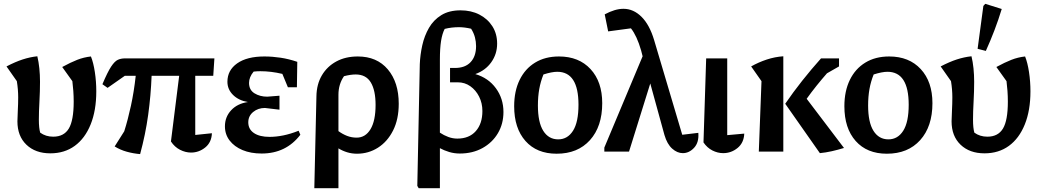

<svg xmlns="http://www.w3.org/2000/svg" viewBox="-20 -792 5444 1003"><path d="M243 9Q165 9 118 -36Q71 -81 71 -158Q71 -175 73 -213Q75 -251 75 -284Q75 -325 68 -368L14 -445Q60 -469 98.5 -481.5Q137 -494 175 -498Q182 -469 185.5 -435Q189 -401 189 -365Q189 -315 186 -261.5Q183 -208 183 -167Q183 -123 190 -99Q219 -78 258 -78Q314 -78 339.5 -120.5Q365 -163 365 -261Q365 -289 363 -317Q361 -345 358 -368L305 -442Q349 -466 383.5 -479.5Q418 -493 455 -497Q468 -465 475.5 -415.5Q483 -366 483 -315Q483 -215 453.5 -142Q424 -69 370.5 -30Q317 9 243 9Z M712 13Q676 10 642 0.5Q608 -9 579 -27L629 -106Q648 -166 664 -239.5Q680 -313 689 -396H632L542 -333L515 -352Q542 -416 560.5 -444Q579 -472 595.5 -479.5Q612 -487 633 -487H1100L1094 -396H1000V-87L1087 -96Q1085 -48 1052 -21.5Q1019 5 978 5Q949 5 920.5 -9.5Q892 -24 873 -53L916 -396H772Q768 -293 754 -191.5Q740 -90 712 13Z M1347 10Q1290 10 1247 -8Q1204 -26 1179.5 -58Q1155 -90 1155 -132Q1155 -181 1187.5 -216Q1220 -251 1275 -259Q1227 -267 1197.5 -296Q1168 -325 1168 -365Q1168 -425 1219 -461Q1270 -497 1361 -497Q1403 -497 1446 -490.5Q1489 -484 1533 -469L1531 -336H1484L1455 -406Q1396 -420 1340 -420Q1322 -420 1305 -418Q1281 -389 1281 -359Q1281 -322 1309.5 -304.5Q1338 -287 1376 -287L1440 -292V-219L1364 -228Q1328 -228 1302.5 -207Q1277 -186 1277 -153Q1277 -117 1306.5 -97Q1336 -77 1388 -77Q1422 -77 1459.5 -84.5Q1497 -92 1540 -109L1549 -88Q1474 10 1347 10Z M1622 191 1633 -289Q1634 -352 1661.5 -398.5Q1689 -445 1737 -471Q1785 -497 1849 -497Q1949 -497 2006 -429.5Q2063 -362 2063 -250Q2063 -169 2033.5 -110.5Q2004 -52 1954.5 -20.5Q1905 11 1845 11Q1818 11 1793.5 3.5Q1769 -4 1748 -17V191ZM1748 -297V-107Q1770 -91 1793.5 -82Q1817 -73 1843 -73Q1889 -73 1915.5 -117Q1942 -161 1942 -244Q1942 -320 1917 -361.5Q1892 -403 1838 -403Q1812 -403 1777 -394Q1748 -352 1748 -297Z M2167 191 2160 179 2173 -457Q2175 -506 2186 -555.5Q2197 -605 2221 -646.5Q2245 -688 2285.5 -713Q2326 -738 2386 -738Q2441 -738 2484 -716Q2527 -694 2552 -655Q2577 -616 2577 -564Q2577 -510 2546.5 -467Q2516 -424 2463 -405Q2531 -385 2570.5 -331Q2610 -277 2610 -207Q2610 -145 2581 -96Q2552 -47 2500.5 -18.5Q2449 10 2382 10Q2353 10 2326.5 2Q2300 -6 2278 -18V191ZM2278 -481V-99Q2299 -85 2322 -76.5Q2345 -68 2369 -68Q2431 -68 2465.5 -107Q2500 -146 2500 -212Q2500 -253 2483 -287Q2466 -321 2437 -341.5Q2408 -362 2371 -362H2331V-437H2357Q2410 -437 2438.5 -467.5Q2467 -498 2467 -551Q2467 -574 2461 -597Q2455 -620 2441 -642Q2406 -650 2378 -650Q2338 -650 2303 -641Q2290 -616 2284 -577.5Q2278 -539 2278 -481Z M2888 11Q2784 11 2725 -55.5Q2666 -122 2666 -237Q2666 -316 2694.5 -374.5Q2723 -433 2775.5 -465Q2828 -497 2900 -497Q3004 -497 3065 -431Q3126 -365 3126 -253Q3126 -131 3062 -60Q2998 11 2888 11ZM2896 -64Q2945 -64 2973.5 -109Q3002 -154 3002 -245Q3002 -417 2891 -417Q2863 -417 2819 -403Q2804 -366 2797 -326.5Q2790 -287 2790 -241Q2790 -153 2818 -108.5Q2846 -64 2896 -64Z M3544 -88 3628 -98Q3632 -48 3606 -20Q3580 8 3547 8Q3518 8 3491.5 -15.5Q3465 -39 3451 -87L3377 -356L3266 0H3137V-21L3337 -498L3329 -529Q3307 -605 3276 -644L3157 -628L3139 -717Q3165 -731 3189.5 -738.5Q3214 -746 3237 -746Q3289 -746 3331 -704.5Q3373 -663 3397 -583Z M3655 -48 3669 -487H3779V-86L3868 -94Q3866 -46 3833 -19Q3800 8 3758 8Q3729 8 3701.5 -6Q3674 -20 3655 -48Z M3944 0 3958 -368 3904 -445Q3943 -467 3985.5 -481Q4028 -495 4072 -498V0ZM4263 8 4082 -250Q4123 -310 4170.5 -370Q4218 -430 4269 -487H4363V-445L4300 -409Q4272 -377 4245.5 -344Q4219 -311 4194 -276L4389 -19Q4356 -9 4325 -2Q4294 5 4263 8Z M4613 11Q4509 11 4450 -55.5Q4391 -122 4391 -237Q4391 -316 4419.5 -374.5Q4448 -433 4500.5 -465Q4553 -497 4625 -497Q4729 -497 4790 -431Q4851 -365 4851 -253Q4851 -131 4787 -60Q4723 11 4613 11ZM4621 -64Q4670 -64 4698.5 -109Q4727 -154 4727 -245Q4727 -417 4616 -417Q4588 -417 4544 -403Q4529 -366 4522 -326.5Q4515 -287 4515 -241Q4515 -153 4543 -108.5Q4571 -64 4621 -64Z M5123 9Q5045 9 4998 -36Q4951 -81 4951 -158Q4951 -175 4953 -213Q4955 -251 4955 -284Q4955 -325 4948 -368L4894 -445Q4940 -469 4978.5 -481.5Q5017 -494 5055 -498Q5062 -469 5065.5 -435Q5069 -401 5069 -365Q5069 -315 5066 -261.5Q5063 -208 5063 -167Q5063 -123 5070 -99Q5099 -78 5138 -78Q5194 -78 5219.5 -120.5Q5245 -163 5245 -261Q5245 -289 5243 -317Q5241 -345 5238 -368L5185 -442Q5229 -466 5263.5 -479.5Q5298 -493 5335 -497Q5348 -465 5355.5 -415.5Q5363 -366 5363 -315Q5363 -215 5333.5 -142Q5304 -69 5250.5 -30Q5197 9 5123 9ZM5130 -526 5087 -537 5117 -761 5127 -772 5213 -745Q5196 -689 5175 -634Q5154 -579 5130 -526Z"/></svg>

Font: Piazzolla SemiBold
Style: Regular
Weight: 600
Designer: Juan Pablo del Peral
Foundry: Huerta Tipografica
Version: Version 1.330